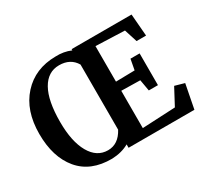

<svg xmlns="http://www.w3.org/2000/svg" viewBox="-117 -740 1002 927"><g transform="rotate(-30 384.0 -276.0)"><path d="M730 0H363V-19Q323 4 268 6Q149 7 86 -68.5Q23 -144 23 -273Q23 -403 93 -480Q163 -557 277 -558Q324 -560 363 -543V-550H697L707 -427H654L631 -499L470 -505V-307L575 -309L586 -368H637V-191H586L575 -254L470 -256V-48L654 -57L703 -149L756 -134ZM272 -39Q330 -39 363 -101V-464Q334 -513 271 -513Q208 -513 173.5 -452Q139 -391 139 -273Q139 -164 174.5 -101.5Q210 -39 272 -39Z"/></g></svg>

Font: Aikya SemiBold
Style: Regular
Weight: 600
Designer: Neelakash Kshetrimayum (Latin subset based on Merriweather by Eben Sorkin)
Foundry: Brand New Type
Version: Version 1.00 b005